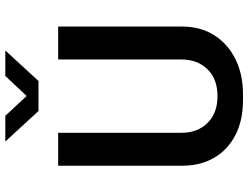

<svg xmlns="http://www.w3.org/2000/svg" viewBox="-126 -799 935 723"><g transform="rotate(-90 341.5 -437.5)"><path d="M325 10Q250 10 194.5 -18.5Q139 -47 109 -98.5Q79 -150 79 -219V-686H203V-222Q203 -161 240 -123.5Q277 -86 341 -86Q406 -86 442.5 -124Q479 -162 479 -222V-686H603V-219Q603 -150 570.5 -98.5Q538 -47 480.5 -18.5Q423 10 348 10ZM285 -760 170 -885H267L359 -786H324L417 -885H513L398 -760Z"/></g></svg>

Font: Chivo Medium Medium
Style: Regular
Weight: 500
Version: Version 2.002